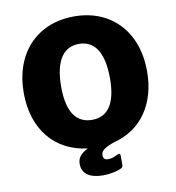

<svg xmlns="http://www.w3.org/2000/svg" viewBox="-96 -818 981 1073"><g transform="rotate(-10 395.0 -281.5)"><path d="M496 -2C650 -41 745 -173 745 -360C745 -586 606 -733 396 -733C185 -733 45 -586 45 -360C45 -154 159 -15 344 7C295 31 284 57 284 85C284 143 331 170 402 170C448 170 490 159 508 149C515 145 518 139 518 132V81C518 68 514 63 500 70C482 79 467 86 445 86C427 86 418 77 418 58C418 37 433 20 496 -2ZM257 -357C257 -518 316 -577 396 -577C476 -577 534 -518 534 -357C534 -201 476 -146 396 -146C316 -146 257 -201 257 -357Z"/></g></svg>

Font: United Sans Black
Style: Regular
Weight: 900
Designer: Pablo Impallari, Rodrigo Fuenzalida (Modified by Dan O. Williams)
Version: Version 1.000;PS 001.000;hotconv 1.0.88;makeotf.lib2.5.64775